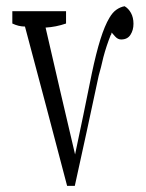

<svg xmlns="http://www.w3.org/2000/svg" viewBox="-20 -548 473 623"><path d="M194.3 -511.7Q194.3 -486.8 194.3 -471.7Q161.6 -460.4 127.9 -458.5Q176.3 -247.6 223.6 -46.9Q250.5 -173.3 277.8 -309.1Q292 -376.5 305.9 -420.7Q319.8 -464.8 335 -490.2Q345.2 -507.8 357.9 -516.6Q370.6 -525.4 384.3 -527.8Q397 -520.5 405 -505.9Q413.1 -491.2 413.1 -470.7Q413.1 -450.2 403.3 -435.1Q393.6 -419.9 373 -419.9Q362.3 -419.9 353.5 -429.7Q350.6 -432.6 342.3 -442.4Q340.8 -433.6 339.4 -434.6Q325.2 -399.4 315.4 -362.3Q307.6 -327.6 300.3 -302.7Q261.2 -118.7 222.7 55.2Q222.7 55.2 197.8 55.2Q131.3 -198.7 61 -461.9Q61 -461.9 60.5 -461.9Q40.5 -461.9 20 -471.7Q20 -486.8 20 -511.7Q20 -511.7 194.3 -511.7Z"/></svg>

Font: Scarab Serif
Style: Light
Weight: 300
Designer: John Roberts
Foundry: Scarab
Version: 1.0